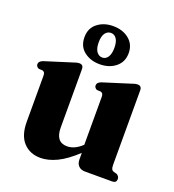

<svg xmlns="http://www.w3.org/2000/svg" viewBox="-125 -759 787 869"><g transform="rotate(20 269.0 -325.0)"><path d="M52.5 -122V-342.5Q52.5 -353 49.8 -357.5Q47 -362 40.5 -364.5L21.5 -365.5Q8.5 -371.5 8.5 -383.5Q8.5 -397 27.5 -404.5L151.5 -443.5Q165.5 -448.5 172.8 -450.2Q180 -452 186.5 -452Q206 -452 206 -430.5V-150Q206 -79.5 261.5 -79.5Q297 -79.5 331 -111L333 -112.5V-342.5Q333 -353 330.2 -357.5Q327.5 -362 321 -364.5L301.5 -365.5Q289 -371.5 289 -383.5Q289 -397 308 -404.5L432 -443.5Q445.5 -448.5 453 -450.2Q460.5 -452 467 -452Q486.5 -452 486.5 -430.5V-73.5Q486.5 -59 489.5 -52.5Q492.5 -46 499.5 -43.5L516 -39Q528.5 -31 528.5 -19Q528.5 0 508.5 0H378Q357 0 346 -11.8Q335 -23.5 335 -42.5V-74.5Q285 -28 243.8 -8.5Q202.5 11 166 11Q115 11 83.8 -22.5Q52.5 -56 52.5 -122ZM273 -479Q228.5 -479 197.8 -503Q167 -527 167 -571Q167 -614.5 197.8 -638.5Q228.5 -662.5 273 -662.5Q319 -662.5 349.5 -637.8Q380 -613 380 -571Q380 -528.5 349.5 -503.8Q319 -479 273 -479ZM274 -630Q257 -630 246.2 -615.2Q235.5 -600.5 235.5 -571Q235.5 -542 246.2 -526.8Q257 -511.5 274 -511.5Q290.5 -511.5 300.8 -527Q311 -542.5 311 -571Q311 -600 300.8 -615Q290.5 -630 274 -630Z"/></g></svg>

Font: Fraunces 144pt Soft
Style: Bold
Weight: 700
Version: Version 1.000;[0bf87f6ff]